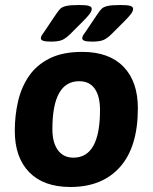

<svg xmlns="http://www.w3.org/2000/svg" viewBox="-20 -738 609 766"><path d="M183 -572Q160 -572 151.5 -575.5Q143 -579 143 -585Q143 -592 147.5 -598.5Q152 -605 159 -615L204 -682Q213 -695 220 -702.5Q227 -710 243.5 -714Q260 -718 295 -718Q324 -718 335 -714.5Q346 -711 346 -703Q346 -693 336.5 -681Q327 -669 313 -655L260 -602Q244 -586 229 -579Q214 -572 183 -572ZM348 -572Q325 -572 316.5 -575.5Q308 -579 308 -585Q308 -592 312.5 -598.5Q317 -605 324 -615L369 -682Q378 -695 385 -702.5Q392 -710 408.5 -714Q425 -718 460 -718Q489 -718 500 -714.5Q511 -711 511 -703Q511 -693 501.5 -681Q492 -669 478 -655L425 -602Q409 -586 394 -579Q379 -572 348 -572ZM261 8Q154 8 96.5 -51Q39 -110 39 -216Q39 -277 52 -333.5Q65 -390 95.5 -434.5Q126 -479 178 -505Q230 -531 308 -531Q415 -531 472.5 -472Q530 -413 530 -306Q530 -152 459 -72Q388 8 261 8ZM273 -109Q379 -109 379 -299Q379 -354 358 -384Q337 -414 296 -414Q189 -414 189 -223Q189 -169 211 -139Q233 -109 273 -109Z"/></svg>

Font: Asap
Style: Bold Italic
Weight: 700
Italic angle: -6°
Designer: Pablo Cosgaya
Foundry: Omnibus-Type
Version: Version 3.001; ttfautohint (v1.8.3)